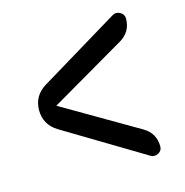

<svg xmlns="http://www.w3.org/2000/svg" viewBox="-85 -648 671 696"><g transform="rotate(-15 250.0 -300.0)"><path d="M96.7 -216.8Q49.8 -246.1 49.8 -299.8Q49.8 -353.5 96.7 -382.8L397.5 -564.5Q411.1 -572.3 425.8 -564Q440.4 -555.7 440.4 -540Q440.4 -490.2 397.5 -464.8L116.2 -300.8Q115.2 -300.8 115.2 -299.8Q115.2 -298.8 116.2 -298.8L397.5 -134.8Q440.4 -109.4 440.4 -59.6Q440.4 -43.9 425.8 -36.1Q411.1 -28.3 397.5 -36.1Z"/></g></svg>

Font: Rounded Mgen+ 2m medium
Style: Regular
Weight: 500
Designer: [Source Han Sans]
Ryoko NISHIZUKA  (kana & ideographs); Paul D. Hunt (Latin, Greek & Cyrillic); Wenlong ZHANG  (bopomofo
Version: Version 1.059.20150602